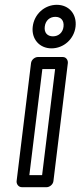

<svg xmlns="http://www.w3.org/2000/svg" viewBox="-20 -753 335 798"><path d="M200 -602C177 -602 163 -617 166 -642C169 -668 187 -683 210 -683C233 -683 247 -668 244 -642C241 -617 223 -602 200 -602ZM194 -552C245 -552 288 -591 294 -642C300 -694 267 -733 216 -733C165 -733 122 -694 116 -642C110 -591 144 -552 194 -552ZM102 -25 156 -466H209L155 -25ZM49 0C48 11 56 25 71 25H174C185 25 200 15 202 0L262 -491C263 -502 256 -516 241 -516H137C126 -516 111 -506 109 -491Z"/></svg>

Font: Falling Sky
Style: CondOuObl
Weight: 400
Designer: Paul D. Hunt
Foundry: Adobe Systems Incorporated
Version: Version 1.02